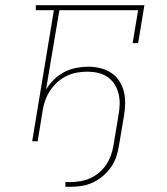

<svg xmlns="http://www.w3.org/2000/svg" viewBox="-20 -540 640 734"><path d="M230 174V156H251Q269 156 288.5 152.5Q308 149 326.5 140.5Q345 132 360.5 118.5Q376 105 387 88Q398 71 404.5 52.5Q411 34 414 15L433 -100Q437 -121 437.5 -142Q438 -163 433 -182.5Q428 -202 417.5 -218.5Q407 -235 390.5 -246Q374 -257 354.5 -261.5Q335 -266 314 -266Q294 -266 274 -262.5Q254 -259 234.5 -249.5Q215 -240 199 -225.5Q183 -211 171.5 -193.5Q160 -176 153 -156.5Q146 -137 143 -117L124 0H103L186 -501H117V-520H532L508 -375H487L508 -501H207L156 -198Q169 -219 187 -236.5Q205 -254 226.5 -265Q248 -276 271.5 -280.5Q295 -285 317 -285Q341 -285 363.5 -279.5Q386 -274 404.5 -262Q423 -250 435.5 -231Q448 -212 453.5 -190Q459 -168 458.5 -144.5Q458 -121 454 -97L435 15Q432 36 425 57.5Q418 79 405 98Q392 117 374 132.5Q356 148 335.5 157.5Q315 167 293.5 170.5Q272 174 251 174Z"/></svg>

Font: Iosevka HT Thin Extended
Style: Italic
Weight: 100
Width: 7
Italic angle: -9°
Monospace: yes
Designer: Belleve Invis
Foundry: Belleve Invis
Version: Version 32.3.0; ttfautohint (v1.8.4)